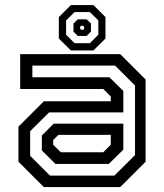

<svg xmlns="http://www.w3.org/2000/svg" viewBox="-20 -760 666 780"><path d="M158 0 55 -103V-245.5L158 -348.5H430V-368L399.5 -398.5H62V-540H468.5L571.5 -437V-103L468.5 0ZM205.5 -94 150 -149V-209.5L198 -257.5H481V-152L422 -94ZM183 -46.5H444.5L528.5 -130V-412.5L447.5 -493.5H111.5V-446H424.5L481 -390.5V-303.5H179.5L102.5 -227V-127ZM227 -141.5H399.5L430 -172V-212H217L196 -191V-172ZM268 -555 219 -603.5V-690.5L268 -739.5H359.5L408.5 -690.5V-603.5L359.5 -555ZM283 -584.5H345L379.5 -619V-677L345 -711H283L248.5 -677V-619ZM296 -614 278.5 -631.5V-664.5L296 -681.5H332L349.5 -664.5V-631.5L332 -614ZM309.5 -639H318L322 -643.5V-651L318 -655.5H309.5L305.5 -651V-643.5Z"/></svg>

Font: Tourney Medium
Style: Regular
Weight: 500
Designer: Tyler Finck
Foundry: Etcetera Type Co
Version: Version 1.015